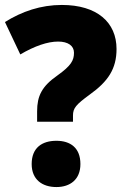

<svg xmlns="http://www.w3.org/2000/svg" viewBox="-20 -744 507 776"><path d="M130 -294V-252H275V-277C275 -307 287 -321 343 -362C417 -415 451 -466 451 -546C451 -654 372 -724 230 -724C145 -724 69 -698 0 -655L62 -524C120 -558 172 -576 215 -576C255 -576 279 -559 279 -531C279 -500 268 -479 212 -439C149 -395 130 -356 130 -294ZM108 -81C108 -18 151 12 208 12C263 12 305 -18 305 -81C305 -147 264 -175 208 -175C150 -175 108 -147 108 -81Z"/></svg>

Font: Noto Sans Georgian SemiCondensed Black
Style: Regular
Weight: 900
Width: 4
Designer: Monotype Design Team, Akaki Razmadze
Foundry: Google LLC
Version: Version 2.005